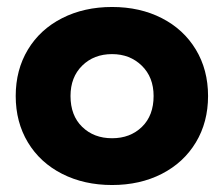

<svg xmlns="http://www.w3.org/2000/svg" viewBox="-20 -515 641 550"><path d="M25 -240Q25 -315 60 -373Q95 -431 158 -463Q221 -495 301 -495Q381 -495 443.5 -463Q506 -431 541 -373Q576 -315 576 -240Q576 -165 541 -107Q506 -49 443.5 -17Q381 15 301 15Q221 15 158 -17Q95 -49 60 -107Q25 -165 25 -240ZM420 -240Q420 -294 386 -327Q352 -360 301 -360Q249 -360 215.5 -327Q182 -294 182 -240Q182 -184 215.5 -151.5Q249 -119 301 -119Q353 -119 386.5 -151.5Q420 -184 420 -240Z"/></svg>

Font: Prompt
Style: Bold
Weight: 700
Designer: Katatrad Team
Foundry: CadsonDemak
Version: Version 1.000